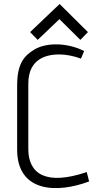

<svg xmlns="http://www.w3.org/2000/svg" viewBox="-20 -933 476 963"><path d="M383 -733 421 -772 279 -913 131 -772 169 -733 278 -837ZM415 -70C212 -1 122 -60 122 -185V-513C122 -645 222 -660 278 -660C311 -660 351 -652 386 -639L402 -677C324 -717 218 -723 153 -685C100 -653 66 -613 66 -504V-183C66 34 269 37 427 -23Z"/></svg>

Font: Advent Pro
Style: Regular
Weight: 400
Designer: Andreas Kalpakidis
Foundry: Andreas Kalpakidis
Version: Version 2.002 2008